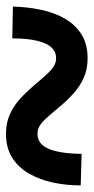

<svg xmlns="http://www.w3.org/2000/svg" viewBox="144 -637 312 640"><g transform="rotate(-90 300.0 -317.0)"><path d="M426 -181Q390 -181 361.5 -193.5Q333 -206 308.5 -228Q284 -250 261 -278Q241 -302 226.5 -318Q212 -334 200 -341Q188 -348 174 -348Q152 -348 137.5 -332.5Q123 -317 115.5 -284.5Q108 -252 107 -201L2 -204Q2 -252 11.5 -296.5Q21 -341 41.5 -376.5Q62 -412 94.5 -432.5Q127 -453 174 -453Q209 -453 237 -441Q265 -429 288.5 -408Q312 -387 335 -360Q356 -335 371.5 -318Q387 -301 399.5 -293.5Q412 -286 426 -286Q447 -286 461.5 -301Q476 -316 484 -349Q492 -382 492 -432L598 -430Q597 -382 587.5 -337Q578 -292 558 -257Q538 -222 505.5 -201.5Q473 -181 426 -181Z"/></g></svg>

Font: BioRhyme
Style: Bold
Weight: 700
Designer: Aoife Mooney
Foundry: Aoife Mooney Type
Version: Version 1.600;gftools[0.9.33]